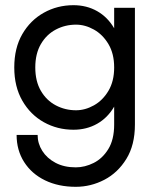

<svg xmlns="http://www.w3.org/2000/svg" viewBox="-20 -490 610 740"><path d="M116 -230Q116 -283 137.5 -320Q159 -357 195 -376Q231 -395 273 -395Q308 -395 342 -376Q376 -357 398 -320Q420 -283 420 -230Q420 -177 398 -140Q376 -103 342 -84Q308 -65 273 -65Q231 -65 195 -84Q159 -103 137.5 -140Q116 -177 116 -230ZM35 -230Q35 -156 66 -102Q97 -48 149 -19Q201 10 263 10Q314 10 354.5 -13Q395 -36 420 -79V-10Q420 48 397.5 84.5Q375 121 341 138Q307 155 272 155Q227 155 194 137.5Q161 120 143 91.5Q125 63 125 30H44Q44 89 73 134.5Q102 180 153.5 205Q205 230 272 230Q330 230 382 203Q434 176 467 122.5Q500 69 500 -10V-460H420V-381Q395 -424 354.5 -447Q314 -470 263 -470Q201 -470 149 -441Q97 -412 66 -358.5Q35 -305 35 -230Z"/></svg>

Font: Jost-400-Book
Style: Regular
Weight: 400
Version: Version 3.200; ttfautohint (v0.97) -l 8 -r 50 -G 200 -x 14 -